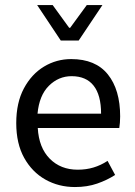

<svg xmlns="http://www.w3.org/2000/svg" viewBox="-20 -735 538 767"><path d="M279.3 12.2Q214.4 12.2 161.1 -17.8Q107.9 -47.9 76.4 -104.7Q44.9 -161.6 44.9 -243.2Q44.9 -324.7 75.4 -381.8Q106 -439 155.8 -469Q205.6 -499 264.2 -499Q361.8 -499 410.9 -437.7Q460 -376.5 460 -270Q460 -256.8 459 -244.9Q458 -232.9 456.5 -223.6H130.9Q135.3 -145 178.7 -101.1Q222.2 -57.1 290.5 -57.1Q324.2 -57.1 353.5 -65.9Q382.8 -74.7 409.7 -92.3L439.9 -36.1Q408.2 -15.6 368.4 -1.7Q328.6 12.2 279.3 12.2ZM129.9 -280.8H383.8Q383.8 -355 354 -392.8Q324.2 -430.7 266.1 -430.7Q213.9 -430.7 175.3 -392.3Q136.7 -354 129.9 -280.8ZM222.7 -573.2 128.4 -714.8H190.4L256.3 -624H260.3L326.7 -714.8H389.2L294.4 -573.2Z"/></svg>

Font: Varta Medium
Style: Regular
Weight: 500
Designer: Joana Correia, Viktoriya Grabowska, Eben Sorkin
Foundry: Sorkin Type Co.
Version: Version 1.004